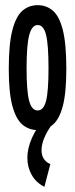

<svg xmlns="http://www.w3.org/2000/svg" viewBox="-20 -496 290 744"><path d="M126 8Q92 8 67 -13Q42 -34 28 -85.5Q14 -137 14 -229Q14 -326 28 -379.5Q42 -433 67 -454.5Q92 -476 126 -476Q160 -476 185 -454.5Q210 -433 223.5 -379.5Q237 -326 237 -229Q237 -137 223.5 -85.5Q210 -34 185 -13Q160 8 126 8ZM126 -68Q149 -68 158.5 -105Q168 -142 168 -231Q168 -323 158.5 -361Q149 -399 126 -399Q104 -399 93.5 -361Q83 -323 83 -231Q83 -142 93 -105Q103 -68 126 -68ZM175 140 152 228Q119 211 102.5 181Q86 151 86 116Q86 79 104 38Q122 -3 155 -37L179 -10Q141 44 141 86Q141 125 175 140Z"/></svg>

Font: Inconsolata UltraCondensed Bold
Style: Regular
Weight: 700
Width: 1
Monospace: yes
Designer: Raph Levien, Cyreal, Brenton Simpson
Foundry: Raph Levien, Cyreal, Google
Version: Version 3.001; ttfautohint (v1.8.2.53-6de2)